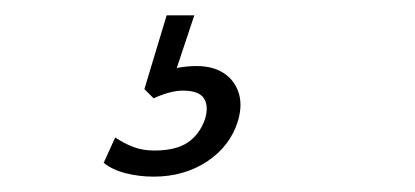

<svg xmlns="http://www.w3.org/2000/svg" viewBox="-20 -40 540 250"><path d="M180 190Q161 190 143.5 185.5Q126 181 115 172L130 139Q142 147 154 151.5Q166 156 181 156Q209 156 224.5 145.5Q240 135 247 115Q252 98 245.5 88Q239 78 218 78Q210 78 200.5 80.5Q191 83 180 88L168 76L197 -20H233L208 55L192 54Q201 50 213 48Q225 46 236 46Q257 46 271 55Q285 64 290.5 80Q296 96 290 117Q280 150 250 170Q220 190 180 190Z"/></svg>

Font: Nunito Sans 7pt Condensed ExtraLight
Style: Italic
Weight: 250
Width: 3
Italic angle: -9°
Designer: Vernon Adams
Foundry: Vernon Adams
Version: Version 3.101;gftools[0.9.27]